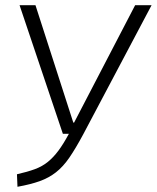

<svg xmlns="http://www.w3.org/2000/svg" viewBox="-20 -705 601 736"><path d="M116 -685 261 -235H264L498 -685H561L299 -190Q270 -136 246 -101Q222 -66 194.5 -44.5Q167 -23 132 -10.5Q97 2 47 11L45 -37Q85 -46 113.5 -56.5Q142 -67 163.5 -84.5Q185 -102 204 -127.5Q223 -153 244 -192H221L55 -685Z"/></svg>

Font: Glekhifnjqigglhiwekvrgaqftz
Style: Regular
Weight: 300
Italic angle: -8°
Designer: Carrois Corporate & Edenspiekermann
Foundry: Carrois Corporate GbR & Edenspiekermann AG
Version: Version 2.001